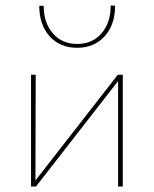

<svg xmlns="http://www.w3.org/2000/svg" viewBox="-20 -679 560 699"><path d="M261 -505Q198 -505 160.5 -547Q123 -589 123 -658H139Q139 -596 172.5 -557.5Q206 -519 261 -519Q316 -519 349.5 -557.5Q383 -596 383 -659L399 -658Q399 -589 361 -547Q323 -505 261 -505ZM427 -407V0H410V-384L111 0H93V-407H110L109 -22L409 -407Z"/></svg>

Font: EauTestText Thin
Style: Italic
Weight: 250
Italic angle: -12°
Designer: Christian Thalmann (Catharsis Fonts)
Version: Version 0.001;PS 000.001;hotconv 1.0.88;makeotf.lib2.5.64775